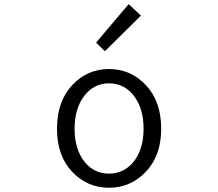

<svg xmlns="http://www.w3.org/2000/svg" viewBox="-20 -883 1040 916"><path d="M252 -268.6Q252 -399.4 324.2 -476.6Q396.5 -553.7 500 -553.7Q603.5 -553.7 676.3 -476.6Q749 -399.4 749 -268.6Q749 -140.6 676.3 -64Q603.5 12.7 500 12.7Q396.5 12.7 324.2 -63.5Q252 -139.6 252 -268.6ZM665 -268.6Q665 -365.2 619.1 -425.3Q573.2 -485.4 500 -485.4Q427.7 -485.4 381.8 -425.3Q335.9 -365.2 335.9 -268.6Q335.9 -172.9 381.3 -113.8Q426.8 -54.7 500 -54.7Q573.2 -54.7 619.1 -113.8Q665 -172.9 665 -268.6ZM480.5 -638.7 438.5 -679.7 593.8 -863.3 652.3 -808.6Z"/></svg>

Font: Gen Shin Gothic Monospace Normal
Style: Regular
Weight: 350
Designer: [Source Han Sans]
Ryoko NISHIZUKA  (kana & ideographs); Paul D. Hunt (Latin, Greek & Cyrillic); Wenlong ZHANG  (bopomofo
Version: Version 1.002.20150607